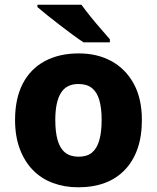

<svg xmlns="http://www.w3.org/2000/svg" viewBox="-20 -786 667 816"><path d="M583 -276Q583 -207 564.5 -154Q546 -101 510.5 -64Q475 -27 425.5 -8.5Q376 10 312 10Q254 10 204.5 -8.5Q155 -27 119.5 -63.5Q84 -100 64 -153.5Q44 -207 44 -276Q44 -367 76.5 -430Q109 -493 170 -526Q231 -559 315 -559Q394 -559 454 -526Q514 -493 548.5 -430Q583 -367 583 -276ZM215 -276Q215 -225 225 -190Q235 -155 257 -137.5Q279 -120 314 -120Q350 -120 371 -137.5Q392 -155 402 -190Q412 -225 412 -276Q412 -327 402 -361Q392 -395 370.5 -412Q349 -429 313 -429Q262 -429 238.5 -390.5Q215 -352 215 -276ZM326 -766Q342 -744 364 -716.5Q386 -689 408.5 -663.5Q431 -638 447 -619V-606H335Q315 -619 288.5 -638.5Q262 -658 233.5 -680Q205 -702 180 -722Q155 -742 139 -756V-766Z"/></svg>

Font: Noto Sans Thai ExtraBold
Style: Regular
Weight: 800
Version: Version 2.001